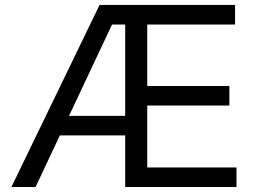

<svg xmlns="http://www.w3.org/2000/svg" viewBox="-20 -747 1030 767"><path d="M25.6 0 377.8 -727.3H919V-649.1H568.2V-403.4H896.3V-325.3H568.2V-78.1H924.7V0H480.1V-206H219.1L122.2 0ZM255.7 -284.1H480.1V-649.1H427.6Z"/></svg>

Font: Inter Zeller
Style: Regular
Weight: 400
Designer: Rasmus Andersson; Joe Bland
Foundry: zeller
Version: Version 3.015;git-dec3a8cb1